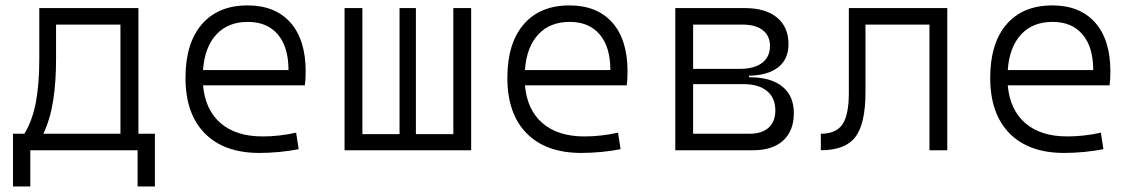

<svg xmlns="http://www.w3.org/2000/svg" viewBox="-20 -547 4142 699"><path d="M27.3 131.8V-60.1H68.8Q97.7 -107.4 110.4 -173.8Q123 -240.2 123 -329.1V-517.6H483.9V-60.1H543.9V131.8H481V0H90.3V131.8ZM418.5 -60.1V-457.5H184.1V-332.5Q184.1 -247.1 173.3 -179.4Q162.6 -111.8 137.7 -60.1Z M924.3 9.8Q795.9 9.8 725.6 -61.5Q655.3 -132.8 655.3 -263.7Q655.3 -389.2 714.6 -458.3Q773.9 -527.3 881.3 -527.3Q981.9 -527.3 1037.4 -464.8Q1092.8 -402.3 1092.8 -287.1Q1092.8 -256.8 1089.8 -236.3H719.2Q727.1 -147 783.2 -98.6Q839.4 -50.3 936 -50.3Q996.6 -50.3 1058.1 -64L1067.4 -3.9Q1033.2 2.9 996.1 6.3Q959 9.8 924.3 9.8ZM719.2 -292H1030.3Q1030.3 -376 991.5 -421.6Q952.6 -467.3 882.3 -467.3Q810.1 -467.3 767.6 -421.4Q725.1 -375.5 719.2 -292Z M1234.4 0V-517.6H1299.3V-58.6H1434.6V-517.6H1494.1V-58.6H1630.4V-517.6H1695.3V0Z M2096.2 9.8Q1967.8 9.8 1897.5 -61.5Q1827.1 -132.8 1827.1 -263.7Q1827.1 -389.2 1886.5 -458.3Q1945.8 -527.3 2053.2 -527.3Q2153.8 -527.3 2209.2 -464.8Q2264.6 -402.3 2264.6 -287.1Q2264.6 -256.8 2261.7 -236.3H1891.1Q1898.9 -147 1955.1 -98.6Q2011.2 -50.3 2107.9 -50.3Q2168.5 -50.3 2230 -64L2239.3 -3.9Q2205.1 2.9 2168 6.3Q2130.9 9.8 2096.2 9.8ZM1891.1 -292H2202.1Q2202.1 -376 2163.3 -421.6Q2124.5 -467.3 2054.2 -467.3Q1981.9 -467.3 1939.5 -421.4Q1897 -375.5 1891.1 -292Z M2438.5 0V-517.6H2691.4Q2767.1 -517.6 2808.8 -483.2Q2850.6 -448.7 2850.6 -385.7Q2850.6 -331.5 2813 -302Q2775.4 -272.5 2707 -271.5V-265.6H2710.9Q2786.6 -265.6 2828.4 -231.7Q2870.1 -197.8 2870.1 -135.3Q2870.1 -70.8 2831.3 -35.4Q2792.5 0 2721.7 0ZM2503.4 -60.1H2709.5Q2753.9 -60.1 2778.3 -82.3Q2802.7 -104.5 2802.7 -145Q2802.7 -190.9 2772.2 -215.8Q2741.7 -240.7 2686.5 -240.7H2503.4ZM2503.4 -296.4H2673.8Q2726.1 -296.4 2754.6 -318.1Q2783.2 -339.8 2783.2 -379.4Q2783.2 -416.5 2757.1 -437Q2731 -457.5 2683.1 -457.5H2503.4Z M2968.3 0V-60.1Q3023.4 -60.1 3046.9 -94Q3070.3 -127.9 3070.3 -208.5V-517.6H3428.7V0H3363.8V-457.5H3130.9V-211.9Q3130.9 -96.2 3094 -48.1Q3057.1 0 2968.3 0Z M3854 9.8Q3725.6 9.8 3655.3 -61.5Q3585 -132.8 3585 -263.7Q3585 -389.2 3644.3 -458.3Q3703.6 -527.3 3811 -527.3Q3911.6 -527.3 3967 -464.8Q4022.5 -402.3 4022.5 -287.1Q4022.5 -256.8 4019.5 -236.3H3648.9Q3656.7 -147 3712.9 -98.6Q3769 -50.3 3865.7 -50.3Q3926.3 -50.3 3987.8 -64L3997.1 -3.9Q3962.9 2.9 3925.8 6.3Q3888.7 9.8 3854 9.8ZM3648.9 -292H3960Q3960 -376 3921.1 -421.6Q3882.3 -467.3 3812 -467.3Q3739.7 -467.3 3697.3 -421.4Q3654.8 -375.5 3648.9 -292Z"/></svg>

Font: CaskaydiaMono NF Light
Style: Regular
Weight: 300
Designer: Aaron Bell
Foundry: Saja Typeworks
Version: Version 2111.001; ttfautohint (v1.8.4);Nerd Fonts 3.1.1